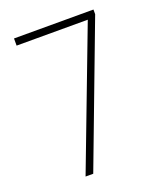

<svg xmlns="http://www.w3.org/2000/svg" viewBox="-133 -798 749 885"><g transform="rotate(-20 242.0 -355.5)"><path d="M430.7 -710.9V-688L170.9 0H133.3L390.1 -675.8H41V-710.9Z"/></g></svg>

Font: Roboto Condensed ExtraLight
Style: Regular
Weight: 250
Designer: Christian Robertson
Foundry: Google
Version: Version 3.008; 2023